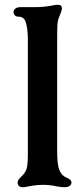

<svg xmlns="http://www.w3.org/2000/svg" viewBox="-20 -776 350 806"><path d="M54 -10Q54 -16 58 -22Q62 -28 68 -33Q78 -43 83 -50Q92 -63 94.5 -80.5Q97 -98 97 -130V-606Q97 -659 87 -686Q83 -696 76 -701Q69 -706 57 -706Q48 -706 42.5 -711.5Q37 -717 37 -726Q37 -734 44.5 -740Q52 -746 67 -746H125Q165 -746 200 -753Q212 -756 223 -756Q240 -756 240 -741Q240 -732 229 -706Q222 -691 221 -671.5Q220 -652 220 -606V-140Q220 -83 230 -60Q240 -38 260 -30Q280 -22 280 -10Q280 -1 272.5 4.5Q265 10 250 10Q238 10 216 6Q190 0 162 0Q135 0 120 3Q105 6 102 6Q84 10 77 10Q54 10 54 -10Z"/></svg>

Font: Raigarh Medium
Style: Regular
Weight: 500
Designer: jaikishan Patel
Foundry: MagicType
Version: Version 1.000